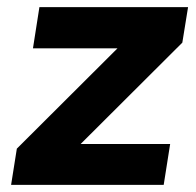

<svg xmlns="http://www.w3.org/2000/svg" viewBox="-20 -516 547 536"><path d="M11 0 27 -101 343 -416 342 -381H72L90 -496H505L489 -397L168 -77L169 -114H455L437 0Z"/></svg>

Font: Nunito Sans 10pt ExtraBold
Style: Italic
Weight: 800
Italic angle: -9°
Designer: Vernon Adams
Foundry: Vernon Adams
Version: Version 3.101;gftools[0.9.27]